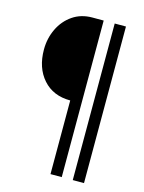

<svg xmlns="http://www.w3.org/2000/svg" viewBox="-109 -770 629 841"><g transform="rotate(15 205.0 -350.0)"><path d="M204 5V-329Q126 -329 80.5 -380.5Q35 -432 35 -515Q35 -566 56 -609.5Q77 -653 115 -679Q153 -705 204 -705H255V5ZM305 5V-705H356V5Z"/></g></svg>

Font: Stick No Bills
Style: Regular
Weight: 400
Version: Version 2.000